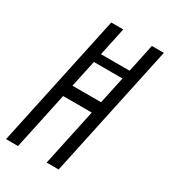

<svg xmlns="http://www.w3.org/2000/svg" viewBox="-171 -774 762 860"><g transform="rotate(30 209.5 -344.0)"><path d="M0 0 147 -688H209L178 -542H326L357 -688H419L272 0H210L273 -295H125L62 0ZM138 -356H286L316 -496H168Z"/></g></svg>

Font: Saira Ultra Condensed
Style: Italic
Weight: 400
Width: 1
Italic angle: -12°
Designer: Hector Gatti with collaboration of the Omnibus-Type team
Foundry: Omnibus-Type
Version: Version 1.001; ttfautohint (v1.8)